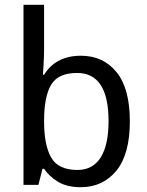

<svg xmlns="http://www.w3.org/2000/svg" viewBox="-20 -780 619 810"><path d="M79.1 -759.8V0H142.1L159.2 -67.9H166C180.2 -46.9 199.7 -28.3 224.6 -13.2C249.5 2 281.7 9.8 320.8 9.8C382.8 9.8 433.1 -13.7 471.2 -60.1C508.8 -106.4 527.8 -175.8 527.8 -268.1C527.8 -359.9 509.3 -429.2 471.7 -475.6C434.1 -522 383.8 -544.9 320.8 -544.9C242.7 -544.9 193.8 -510.3 166 -464.8H161.1C162.6 -487.8 166 -529.8 166 -575.2V-759.8ZM305.2 -472.2C393.6 -472.2 438 -404.3 438 -269C438 -135.7 393.6 -63 307.1 -63C252.4 -63 215.3 -80.6 195.8 -115.7C175.8 -150.4 166 -201.2 166 -267.1V-271C166 -339.8 176.3 -390.6 196.3 -423.3C216.3 -456.1 252.4 -472.2 305.2 -472.2Z"/></svg>

Font: Avrile Sans
Style: Regular
Weight: 400
Designer: Monotype Design Team, Google (font), Stefan Peev (BGR Cyrillic), Cristiano Sobral (main changes)
Foundry: The Avrile Sans Project Authors
Version: Version 3.110